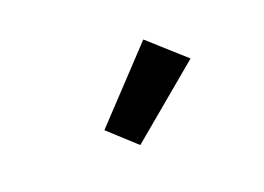

<svg xmlns="http://www.w3.org/2000/svg" viewBox="-47 -871 543 395"><g transform="rotate(-20 225.0 -674.0)"><path d="M206 -573 147 -627 286 -775 364 -705Z"/></g></svg>

Font: Zed Sans Extended
Style: Bold
Weight: 700
Width: 7
Designer: Belleve Invis
Foundry: Belleve Invis
Version: Version 1.0.0; ttfautohint (v1.8.4)